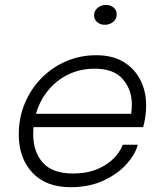

<svg xmlns="http://www.w3.org/2000/svg" viewBox="-20 -768 684 798"><path d="M552.5 -166.5Q543 -127.5 506.8 -86.8Q470.5 -46 411.2 -18Q352 10 273 10Q170.5 10 114.2 -50.8Q58 -111.5 58 -208.5Q58 -278 82.8 -337.8Q107.5 -397.5 151.8 -442.8Q196 -488 254.5 -513.2Q313 -538.5 380 -538.5Q447 -538.5 493.2 -510.8Q539.5 -483 563.5 -435.5Q587.5 -388 587.5 -328.5Q587.5 -307.5 584 -282.5Q580.5 -257.5 575 -239.5H119Q118 -225.5 118 -210.5Q118 -137 158 -92Q198 -47 282 -47Q344.5 -47 388 -66.5Q431.5 -86 456.8 -114Q482 -142 490 -166.5ZM374 -482.5Q313.5 -482.5 264 -458.5Q214.5 -434.5 179.8 -392Q145 -349.5 129.5 -295H525Q528 -313 528 -333.5Q528 -395.5 490.5 -439Q453 -482.5 374 -482.5ZM415.5 -665Q397.5 -665 384.2 -675.8Q371 -686.5 371 -704Q371 -723.5 386 -735.5Q401 -747.5 420.5 -747.5Q439 -747.5 452 -736.8Q465 -726 465 -708.5Q465 -688.5 450.2 -676.8Q435.5 -665 415.5 -665Z"/></svg>

Font: Epilogue Light
Style: Italic
Weight: 300
Italic angle: -12°
Designer: Tyler Finck
Foundry: Etcetera Type Co
Version: Version 2.111; ttfautohint (v1.8.3)